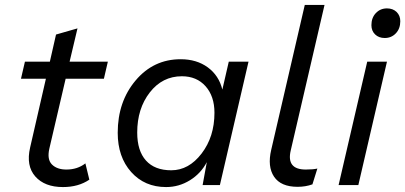

<svg xmlns="http://www.w3.org/2000/svg" viewBox="-20 -750 1642 778"><path d="M246 -431 180 -148Q170 -104 190.5 -83.5Q211 -63 249 -63Q294 -63 326 -88L342 -22Q298 8 235 8Q161 8 123 -35Q85 -78 102 -152L166 -431H65L81 -500H182L207 -610L294 -635L262 -500H417L401 -431Z M653 8Q566 8 511.5 -53Q457 -114 457 -212Q457 -338 529.5 -424Q602 -510 712 -510Q777 -510 822 -477Q867 -444 881 -387L907 -500H987L871 0H801L818 -93Q794 -47 749.5 -19.5Q705 8 653 8ZM674 -60Q745 -60 797 -128Q849 -196 849 -293Q849 -360 813 -400.5Q777 -441 717 -441Q638 -441 587 -375.5Q536 -310 536 -213Q536 -139 571.5 -99.5Q607 -60 674 -60Z M1186 7Q1118 7 1090.5 -34Q1063 -75 1079 -143L1215 -730H1295L1158 -140Q1140 -63 1219 -63Q1249 -63 1266 -67L1246 -3Q1218 7 1186 7Z M1539 -596Q1515 -596 1500 -610.5Q1485 -625 1485 -648Q1485 -678 1503 -697Q1521 -716 1548 -716Q1572 -716 1587 -701.5Q1602 -687 1602 -664Q1602 -634 1584 -615Q1566 -596 1539 -596ZM1548 -500 1432 0H1352L1468 -500Z"/></svg>

Font: Elaine Sans
Style: Italic
Weight: 400
Italic angle: -13°
Designer: Wei Huang
Foundry: Wei Huang
Version: Version 2.001;December 24, 2019;FontCreator 12.0.0.2547 64-b